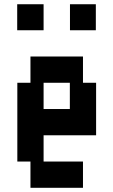

<svg xmlns="http://www.w3.org/2000/svg" viewBox="-20 -1019 540 914"><path d="M313.1 -998.8H436.2V-875H313.1ZM61.9 -998.8H187.5V-875H61.9ZM125 -750H375V-625H437.5V-375H187.5V-250H375V-125H125V-250H62.5V-625H125ZM312.5 -625H187.5V-500H312.5Z"/></svg>

Font: Amiga Topaz Unicode Rus
Style: Regular
Weight: 400
Designer: dMG of Trueschool and Divine Stylers
Foundry: dMG of Trueschool and Divine Stylers
Version: Version 1.1